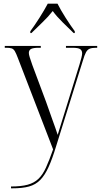

<svg xmlns="http://www.w3.org/2000/svg" viewBox="-20 -786 552 1045"><path d="M40 229Q95 229 130 219.5Q165 210 188.5 188Q212 166 230 126.5Q248 87 269 27L77 -471Q68 -495 61 -507Q54 -519 44 -522.5Q34 -526 15 -526H6V-536H202V-526H192Q161 -526 149 -519.5Q137 -513 137 -498Q137 -489 142 -473.5Q147 -458 156 -432L231 -231Q249 -178 265.5 -133.5Q282 -89 294 -52Q304 -84 315.5 -121.5Q327 -159 339 -197L413 -436Q419 -456 423 -471.5Q427 -487 427 -496Q427 -511 416.5 -518.5Q406 -526 373 -526H339V-536H509V-526H504Q481 -526 468.5 -521Q456 -516 448 -501.5Q440 -487 431 -456L286 8Q265 78 244.5 123Q224 168 199 193.5Q174 219 138 229Q102 239 47 239H40ZM145 -616Q168 -647 195 -689.5Q222 -732 240 -766H293Q310 -732 337 -689.5Q364 -647 387 -616V-606H381Q354 -632 321 -664.5Q288 -697 267 -726Q243 -695 211.5 -665Q180 -635 151 -606H145Z"/></svg>

Font: Noto Serif Display SemiCondensed Light
Style: Regular
Weight: 300
Width: 4
Designer: Monotype Design Team
Foundry: Monotype Imaging Inc.
Version: Version 2.009